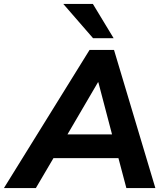

<svg xmlns="http://www.w3.org/2000/svg" viewBox="-69 -960 842 980"><path d="M-49 0 388 -705H513L724 0H576L527 -185L572 -153H166L221 -182L114 0ZM431 -540 259 -246 237 -274H541L511 -243L433 -540ZM406 -765 254 -940H405L511 -765Z"/></svg>

Font: Nunito Sans 12pt ExtraBold
Style: Italic
Weight: 800
Italic angle: -9°
Designer: Vernon Adams
Foundry: Vernon Adams
Version: Version 3.101;gftools[0.9.27]